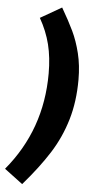

<svg xmlns="http://www.w3.org/2000/svg" viewBox="-116 -898 505 1098"><g transform="rotate(5 137.0 -349.0)"><path d="M324 -459Q324 -333 293 -228.5Q262 -124 204 -32.5Q146 59 55 164L-50 85Q151 -156 151 -479Q151 -571 132.5 -645.5Q114 -720 73 -792L195 -862Q237 -790 263.5 -734.5Q290 -679 307 -610Q324 -541 324 -459Z"/></g></svg>

Font: Trujillo ExtraBold
Style: Italic
Weight: 800
Italic angle: -8°
Designer: Fira Sans original fonts by bBox Type GmbH, Carrois Corporate GbR, & Edenspiekermann AG / Changes by Cristiano Sobral
Foundry: Fira Sans original fonts by bBox Type GmbH, Carrois Corporate GbR, & Edenspiekermann AG / Changes by Cristiano Sobral
Version: Version 4.301;July 28, 2020;FontCreator 13.0.0.2655 64-bit